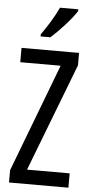

<svg xmlns="http://www.w3.org/2000/svg" viewBox="-62 -979 485 1014"><g transform="rotate(5 180.5 -471.5)"><path d="M311 -934V-943H214C193 -898 163 -848 125 -794V-783H177C218 -819 286 -892 311 -934ZM341 0V-76H115L335 -648V-714H30V-638H244L26 -65V0Z"/></g></svg>

Font: Noto Sans Gurmukhi UI ExtraCondensed
Style: Regular
Weight: 400
Width: 2
Designer: Jelle Bosma - Monotype Design Team
Foundry: Monotype Imaging Inc.
Version: Version 2.004